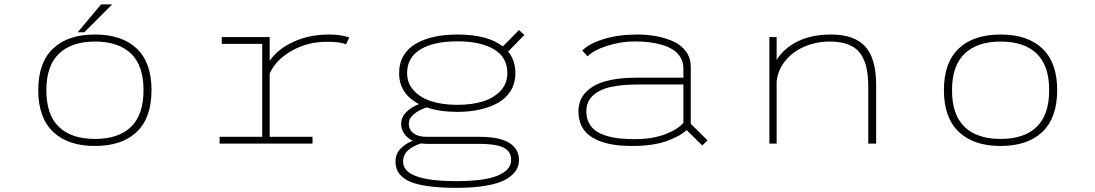

<svg xmlns="http://www.w3.org/2000/svg" viewBox="-20 -674 5140 901"><path d="M344.5 -522.5 454.5 -653.5H506.5L375.5 -522.5ZM159.5 -251Q159.5 -380.5 229 -446.2Q298.5 -512 425.5 -512Q552.5 -512 621.8 -446Q691 -380 691 -251Q691 -121.5 621.8 -55.2Q552.5 11 425.5 11Q298.5 11 229 -55.5Q159.5 -122 159.5 -251ZM425.5 -22Q536.5 -22 595 -78.8Q653.5 -135.5 653.5 -251Q653.5 -366 594.8 -422.5Q536 -479 425.5 -479Q316 -479 256.8 -422.2Q197.5 -365.5 197.5 -251Q197.5 -135.5 256.2 -78.8Q315 -22 425.5 -22Z M1245.5 -32H1446.5V0H1010.5V-32H1210.5V-468H1020.5V-500H1245.5V-388.5Q1282.5 -443.5 1357.2 -477.8Q1432 -512 1524.5 -512Q1577 -512 1619 -498.5L1603.5 -465.5Q1579.5 -478 1515 -478Q1422.5 -478 1348 -435.2Q1273.5 -392.5 1245.5 -328.5Z M2126.5 -149Q2044 -149 1982.5 -170Q1946.5 -158.5 1922.5 -138.5Q1898.5 -118.5 1898.5 -94Q1898.5 -65 1920.8 -48.5Q1943 -32 1979.5 -32H2228.5Q2325.5 -32 2370.5 -3Q2415.5 26 2415.5 76Q2415.5 104 2401 126.5Q2386.5 149 2354.2 167.8Q2322 186.5 2262.8 197Q2203.5 207.5 2121.5 207.5Q2054 207.5 2003.5 201.5Q1953 195.5 1921.5 185Q1890 174.5 1870.5 158.2Q1851 142 1843.5 124Q1836 106 1836 83Q1836 48 1859.5 24Q1883 0 1916.5 -13.5Q1891 -26 1876.8 -47Q1862.5 -68 1862.5 -92.5Q1862.5 -123.5 1886.8 -148Q1911 -172.5 1946.5 -185.5Q1853 -233.5 1853 -331Q1853 -378 1874 -413.2Q1895 -448.5 1932.8 -469.8Q1970.5 -491 2019 -501.5Q2067.5 -512 2126.5 -512Q2268.5 -512 2339.5 -456L2415.5 -533L2441 -510L2364.5 -432Q2398.5 -391 2398.5 -331Q2398.5 -284 2376.8 -248.2Q2355 -212.5 2316.8 -191.2Q2278.5 -170 2230.5 -159.5Q2182.5 -149 2126.5 -149ZM2126.5 -182Q2193.5 -182 2245.5 -198Q2297.5 -214 2329.2 -248.2Q2361 -282.5 2361 -331Q2361 -404 2299 -442Q2237 -480 2126.5 -480Q2015 -480 1952.8 -442Q1890.5 -404 1890.5 -331Q1890.5 -282.5 1922.5 -248.2Q1954.5 -214 2006.8 -198Q2059 -182 2126.5 -182ZM1871.5 84.5Q1871.5 176 2121.5 176Q2253.5 176 2316 149.8Q2378.5 123.5 2378.5 77.5Q2378.5 59 2372.2 46Q2366 33 2349.5 22.2Q2333 11.5 2301.2 6.2Q2269.5 1 2221.5 1H1982.5Q1967.5 1 1956 -1Q1919.5 10 1895.5 31Q1871.5 52 1871.5 84.5Z M2969.5 -512Q3018.5 -512 3062 -503.8Q3105.5 -495.5 3142 -478.5Q3178.5 -461.5 3200 -431.2Q3221.5 -401 3221.5 -361V-93L3300.5 -15L3275.5 8.5L3202 -63.5Q3171.5 -34.5 3108 -11.8Q3044.5 11 2943.5 11Q2824.5 11 2759.5 -29Q2694.5 -69 2694.5 -151Q2694.5 -205 2729 -241Q2763.5 -277 2823 -293.2Q2882.5 -309.5 2965.5 -309.5H3187V-353Q3187 -381.5 3173.8 -404Q3160.5 -426.5 3138.8 -440.5Q3117 -454.5 3086.8 -463.5Q3056.5 -472.5 3025.2 -476Q2994 -479.5 2958.5 -479.5Q2890.5 -479.5 2826.8 -458.2Q2763 -437 2737.5 -409.5L2712.5 -436.5Q2742.5 -468.5 2811.8 -490.2Q2881 -512 2969.5 -512ZM2958 -21Q3040.5 -21 3100.2 -43.5Q3160 -66 3187 -98V-277.5H2978.5Q2900.5 -277.5 2847.5 -266.2Q2794.5 -255 2763 -226.2Q2731.5 -197.5 2731.5 -151Q2731.5 -121 2743.2 -98Q2755 -75 2775.2 -60.5Q2795.5 -46 2825 -37Q2854.5 -28 2886.8 -24.5Q2919 -21 2958 -21Z M3590.5 0V-500H3624.5V-392.5Q3658.5 -448 3723.8 -480Q3789 -512 3880 -512Q3989.5 -512 4040.5 -455.5Q4091.5 -399 4091.5 -275.5V0H4054.5V-268.5Q4054.5 -380 4012.2 -429.5Q3970 -479 3874 -479Q3812 -479 3757.8 -456.5Q3703.5 -434 3667 -390.8Q3630.5 -347.5 3624.5 -291.5V0Z M4409.5 -251Q4409.5 -380.5 4479 -446.2Q4548.5 -512 4675.5 -512Q4802.5 -512 4871.8 -446Q4941 -380 4941 -251Q4941 -121.5 4871.8 -55.2Q4802.5 11 4675.5 11Q4548.5 11 4479 -55.5Q4409.5 -122 4409.5 -251ZM4675.5 -22Q4786.5 -22 4845 -78.8Q4903.5 -135.5 4903.5 -251Q4903.5 -366 4844.8 -422.5Q4786 -479 4675.5 -479Q4566 -479 4506.8 -422.2Q4447.5 -365.5 4447.5 -251Q4447.5 -135.5 4506.2 -78.8Q4565 -22 4675.5 -22Z"/></svg>

Font: League Mono Wide Thin
Style: Regular
Weight: 100
Width: 8
Designer: Tyler Finck
Foundry: The League of Moveable Type / Tyler Finck
Version: Version 2.210